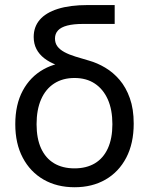

<svg xmlns="http://www.w3.org/2000/svg" viewBox="-20 -748 604 779"><path d="M282.7 11.7Q210.9 11.7 156.7 -19.5Q102.5 -50.8 72.3 -108.2Q42 -165.5 42 -244.1Q42 -323.7 72.3 -380.1Q102.5 -436.5 156.7 -466.8Q210.9 -497.1 282.2 -497.1V-463.9Q242.7 -472.2 211.7 -483.6Q180.7 -495.1 159.7 -511.5Q138.7 -527.8 127.7 -549.3Q116.7 -570.8 116.7 -598.1Q116.7 -638.7 141.1 -667.5Q165.5 -696.3 214.6 -711.9Q263.7 -727.5 336.4 -727.5H445.3V-650.9H316.9Q278.3 -650.9 252.9 -644.3Q227.5 -637.7 215.3 -624.5Q203.1 -611.3 203.1 -591.8Q203.1 -572.8 213.1 -559.6Q223.1 -546.4 241.7 -536.4Q260.3 -526.4 285.6 -518.6Q311 -510.7 341.3 -502Q374.5 -492.7 406.7 -473.6Q439 -454.6 465.1 -424.1Q491.2 -393.6 506.8 -349.6Q522.5 -305.7 522.5 -246.6Q522.5 -166 492.2 -108.2Q461.9 -50.3 408 -19.3Q354 11.7 282.7 11.7ZM282.2 -64.9Q330.6 -64.9 365 -85.4Q399.4 -106 417.7 -146.2Q436 -186.5 436 -244.1Q436 -302.7 417.5 -344.5Q398.9 -386.2 364.7 -408.9Q330.6 -431.6 282.2 -431.6Q234.4 -431.6 199.7 -409.2Q165 -386.7 146.7 -344.7Q128.4 -302.7 128.4 -244.1Q128.4 -186 146.7 -146Q165 -106 199.5 -85.4Q233.9 -64.9 282.2 -64.9Z"/></svg>

Font: Inter 24pt
Style: Regular
Weight: 400
Designer: Rasmus Andersson
Foundry: rsms
Version: Version 4.001;git-66647c0bb